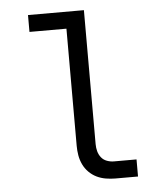

<svg xmlns="http://www.w3.org/2000/svg" viewBox="-53 -781 705 828"><g transform="rotate(-5 300.0 -367.5)"><path d="M413 0Q393 0 372 -3.5Q351 -7 332.5 -16Q314 -25 299 -40Q284 -55 275 -74Q266 -93 262.5 -113.5Q259 -134 259 -155V-662H99V-735H341V-155Q341 -139 345 -124Q349 -109 358.5 -97Q368 -85 383 -79.5Q398 -74 413 -74H511V0Z"/></g></svg>

Font: Iosevka Fixed Extended
Style: Regular
Weight: 400
Width: 7
Monospace: yes
Designer: Belleve Invis
Foundry: Belleve Invis
Version: Version 24.1.1; ttfautohint (v1.8.4)